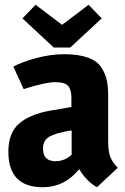

<svg xmlns="http://www.w3.org/2000/svg" viewBox="-20 -772 522 804"><path d="M279 -364Q279 -397 265 -412.5Q251 -428 211 -428Q171 -428 79 -399L36 -493Q70 -512 130.5 -528.5Q191 -545 249.5 -545Q308 -545 347.5 -531Q387 -517 404.5 -489.5Q422 -462 427.5 -435Q433 -408 433 -367V-179Q433 -142 440.5 -119Q448 -96 473 -69L386 12Q365 1 344 -21Q323 -43 313 -62H310Q250 12 159 12Q15 12 15 -137Q15 -216 60.5 -255Q106 -294 192 -309L279 -324ZM160 -150Q160 -97 212 -97Q251 -97 280 -124V-226Q216 -216 188 -200.5Q160 -185 160 -150ZM406 -695 274 -573H205L74 -695L129 -752L240 -668L351 -752Z"/></svg>

Font: Magra
Style: Bold
Weight: 600
Designer: Viviana Monsalve
Foundry: Viviana Monsalve
Version: Version 1.001